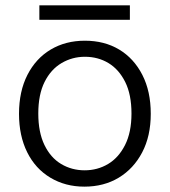

<svg xmlns="http://www.w3.org/2000/svg" viewBox="-20 -685 633 717"><path d="M295 12Q224 12 168 -21.5Q112 -55 81.5 -116.5Q51 -178 51 -260Q51 -344 82.5 -405.5Q114 -467 169.5 -500Q225 -533 297 -533Q370 -533 425 -500Q480 -467 511.5 -405.5Q543 -344 543 -260Q543 -177 511 -116Q479 -55 423.5 -21.5Q368 12 295 12ZM296 -49Q344 -49 383.5 -72.5Q423 -96 447 -143.5Q471 -191 471 -261Q471 -332 447.5 -379Q424 -426 385 -449.5Q346 -473 297 -473Q250 -473 210 -449.5Q170 -426 146.5 -379Q123 -332 123 -261Q123 -191 146 -143.5Q169 -96 208.5 -72.5Q248 -49 296 -49ZM127 -611V-665H465V-611Z"/></svg>

Font: DM Sans 10pt Light
Style: Regular
Weight: 300
Version: Version 4.004;gftools[0.9.30]